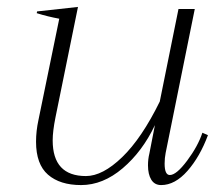

<svg xmlns="http://www.w3.org/2000/svg" viewBox="-20 -524 620 554"><path d="M580 -134Q557 -72 521 -31Q485 10 445 10Q426 10 416.5 -5.5Q407 -21 407 -47Q407 -65 411 -81L427 -163Q391 -87 334 -38.5Q277 10 214 10Q153 10 118.5 -20Q84 -50 84 -115Q84 -146 91 -178L151 -470Q118 -476 86 -486L87 -491L205 -504L140 -185Q132 -145 132 -119Q132 -16 228 -16Q276 -16 332.5 -70.5Q389 -125 441 -231L495 -498H542L458 -83Q455 -68 455 -52Q455 -19 470 -19Q489 -19 520 -60.5Q551 -102 564 -141Z"/></svg>

Font: Trirong ExtraLight
Style: Italic
Weight: 275
Italic angle: -12°
Designer: Katatrad Team
Foundry: CadsonDemak
Version: Version 1.003